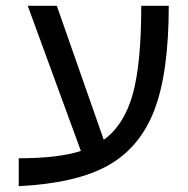

<svg xmlns="http://www.w3.org/2000/svg" viewBox="-20 -619 640 655"><path d="M43.9 -79.1Q178.7 -79.1 255.9 -104L74.7 -599.1H173.8L334 -142.1Q402.8 -191.9 432.4 -295.9Q461.9 -399.9 461.9 -599.1H555.7Q555.7 -372.1 506.8 -244.1Q458 -116.2 349.4 -54.9Q240.7 6.3 43.9 16.1Z"/></svg>

Font: Cousine
Style: Regular
Weight: 400
Monospace: yes
Designer: Steve Matteson
Foundry: Ascender Corporation
Version: Version 1.20